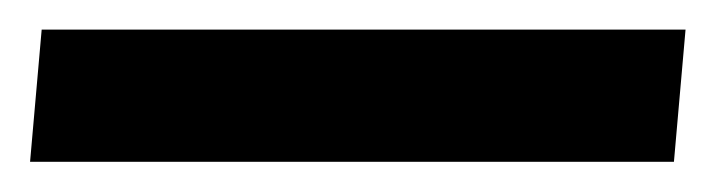

<svg xmlns="http://www.w3.org/2000/svg" viewBox="-28 111 480 129"><path d="M-7.8 219.7Q-5.9 197.3 0 130.9Q108.4 130.9 432.6 130.9Q430.7 153.3 424.8 219.7Q316.4 219.7 -7.8 219.7Z"/></svg>

Font: Acme Polish
Style: Regular
Weight: 400
Designer: Juan Pablo del Peral
Version: Version 1.002